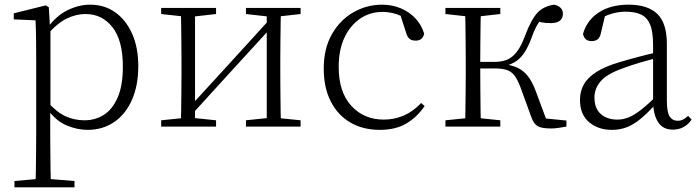

<svg xmlns="http://www.w3.org/2000/svg" viewBox="-20 -542 2994 822"><path d="M42 260V233L154 223H175L299 233V260ZM132 260Q133 229 133.5 189.5Q134 150 134.5 108.5Q135 67 135 32V-278Q135 -330 134.5 -374Q134 -418 132 -455L39 -459V-485L176 -519L189 -511L194 -425L196 -420V-80L195 -71V32Q195 66 195.5 107.5Q196 149 196.5 189Q197 229 198 260ZM355 14Q312 14 266.5 -4.5Q221 -23 182 -75H169L181 -108Q222 -62 260 -44.5Q298 -27 342 -27Q387 -27 424 -50Q461 -73 483.5 -124Q506 -175 506 -257Q506 -369 461.5 -425.5Q417 -482 346 -482Q306 -482 265.5 -462.5Q225 -443 178 -389L169 -420H181Q221 -475 269.5 -498.5Q318 -522 366 -522Q427 -522 473 -489.5Q519 -457 545.5 -398Q572 -339 572 -259Q572 -175 544.5 -113.5Q517 -52 468 -19Q419 14 355 14Z M670 0V-27L778 -38H799L905 -27V0ZM1033 0V-27L1138 -38H1159L1267 -27V0ZM754 0Q755 -24 755.5 -64.5Q756 -105 756.5 -148.5Q757 -192 757 -226V-283Q757 -316 756.5 -359.5Q756 -403 755.5 -443.5Q755 -484 754 -508H815V0ZM795 -45 765 -61H771L955 -262L1140 -465L1168 -447H1162L978 -246ZM1122 0V-508H1183Q1182 -484 1181.5 -443.5Q1181 -403 1180.5 -359.5Q1180 -316 1180 -283V-226Q1180 -192 1180.5 -148.5Q1181 -105 1181.5 -64.5Q1182 -24 1183 0ZM670 -482V-508H905V-482L800 -470H779ZM1033 -482V-508H1267V-482L1160 -470H1139Z M1606 14Q1534 14 1480 -17.5Q1426 -49 1396 -108Q1366 -167 1366 -248Q1366 -335 1401.5 -396.5Q1437 -458 1494 -490Q1551 -522 1616 -522Q1658 -522 1694.5 -507Q1731 -492 1757.5 -464.5Q1784 -437 1796 -398Q1789 -368 1760 -368Q1742 -368 1732.5 -376.5Q1723 -385 1718 -404L1690 -490L1733 -452Q1702 -474 1674 -482.5Q1646 -491 1617 -491Q1564 -491 1521.5 -462Q1479 -433 1454.5 -380.5Q1430 -328 1430 -255Q1430 -148 1484 -89Q1538 -30 1623 -30Q1668 -30 1708 -47Q1748 -64 1783 -101L1798 -88Q1766 -41 1720 -13.5Q1674 14 1606 14Z M1887 0V-27L1996 -38H2016L2122 -27V0ZM1887 -482V-508H2122V-482L2016 -470H1996ZM1971 0Q1972 -24 1972.5 -64.5Q1973 -105 1973.5 -148.5Q1974 -192 1974 -226V-283Q1974 -316 1973.5 -359.5Q1973 -403 1972.5 -443.5Q1972 -484 1971 -508H2039Q2038 -484 2037.5 -443Q2037 -402 2036.5 -356.5Q2036 -311 2036 -273V-254Q2036 -206 2036.5 -156.5Q2037 -107 2037.5 -65.5Q2038 -24 2039 0ZM2255 -40 2208 -169Q2195 -203 2181.5 -220Q2168 -237 2148 -243Q2128 -249 2097 -249H2004V-277H2096Q2127 -277 2150 -286Q2173 -295 2192.5 -320Q2212 -345 2229 -392Q2255 -460 2281.5 -488Q2308 -516 2353 -522Q2390 -513 2390 -483Q2390 -464 2377 -453.5Q2364 -443 2338 -443Q2316 -443 2300.5 -446Q2285 -449 2270 -453L2315 -479Q2296 -460 2283 -440Q2270 -420 2256 -381Q2241 -340 2223.5 -314.5Q2206 -289 2183.5 -276Q2161 -263 2132 -257V-268Q2170 -264 2195.5 -252Q2221 -240 2240 -216Q2259 -192 2274 -151L2325 -14L2283 -38L2405 -26V0Q2389 3 2371.5 5.5Q2354 8 2340 8Q2298 8 2281.5 -2Q2265 -12 2255 -40Z M2599 14Q2541 14 2502 -19Q2463 -52 2463 -114Q2463 -151 2479.5 -180.5Q2496 -210 2533.5 -234Q2571 -258 2633 -276Q2676 -289 2720.5 -300.5Q2765 -312 2805 -321V-297Q2765 -287 2723.5 -275Q2682 -263 2645 -249Q2578 -225 2551.5 -194Q2525 -163 2525 -125Q2525 -78 2552 -54Q2579 -30 2623 -30Q2648 -30 2671.5 -39.5Q2695 -49 2724.5 -72Q2754 -95 2794 -134L2800 -89H2781Q2749 -55 2721 -32Q2693 -9 2664 2.5Q2635 14 2599 14ZM2861 13Q2819 13 2798.5 -17.5Q2778 -48 2776 -102V-106V-350Q2776 -407 2763 -437.5Q2750 -468 2724 -480Q2698 -492 2658 -492Q2628 -492 2598 -483Q2568 -474 2536 -454L2572 -482L2553 -402Q2549 -382 2539 -374Q2529 -366 2513 -366Q2482 -366 2476 -397Q2493 -456 2544 -489Q2595 -522 2671 -522Q2753 -522 2794 -482.5Q2835 -443 2835 -354V-113Q2835 -61 2847 -43Q2859 -25 2881 -25Q2894 -25 2904 -30Q2914 -35 2926 -46L2941 -30Q2926 -8 2905.5 2.5Q2885 13 2861 13Z"/></svg>

Font: Noto Serif HK
Style: Regular
Weight: 200
Designer: Ryoko NISHIZUKA 西塚涼子 (kana & ideographs); Frank Grießhammer (Latin, Greek & Cyrillic); Wenlong ZHANG 张文龙 (bopomofo); San
Foundry: Adobe
Version: Version 2.001;hotconv 1.1.0;makeotfexe 2.6.0